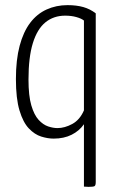

<svg xmlns="http://www.w3.org/2000/svg" viewBox="-20 -530 454 748"><path d="M325 198Q321 198 316 197.5Q311 197 307 197V-46Q289 -20 259 -5Q229 10 189 10Q166 10 140.5 2Q115 -6 92.5 -29.5Q70 -53 56 -99.5Q42 -146 42 -222Q42 -297 56.5 -351.5Q71 -406 97.5 -441Q124 -476 161.5 -493Q199 -510 243 -510Q278 -510 304.5 -502.5Q331 -495 353 -478V179Q353 192 348.5 195Q344 198 325 198ZM204 -31Q232 -31 261.5 -47Q291 -63 307 -100V-450Q297 -458 277.5 -463.5Q258 -469 234 -469Q189 -469 157 -443Q125 -417 108 -362Q91 -307 91 -220Q91 -157 102 -119.5Q113 -82 130.5 -63Q148 -44 167.5 -37.5Q187 -31 204 -31Z"/></svg>

Font: Yanone Kaffeesatz ExtraLight Light
Style: Regular
Weight: 300
Version: Version 2.003